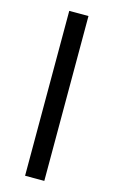

<svg xmlns="http://www.w3.org/2000/svg" viewBox="-114 -784 486 820"><g transform="rotate(15 128.5 -374.5)"><path d="M86 -739H171V-10H86Z"/></g></svg>

Font: Kakao Big Sans
Style: Regular
Weight: 400
Designer: Park Young-rak; Lee Sang-min; Kim Jung-jin; Min Bon; Park Min-gyu;
Foundry: Kakao Corporation
Version: Version 2.003